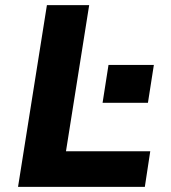

<svg xmlns="http://www.w3.org/2000/svg" viewBox="-20 -725 662 745"><path d="M50 0 162 -705H326L236 -138H563L542 0ZM378 -326 401 -473H577L554 -326Z"/></svg>

Font: Nunito Sans 7pt ExtraBold
Style: Italic
Weight: 800
Italic angle: -9°
Designer: Vernon Adams
Foundry: Vernon Adams
Version: Version 3.101;gftools[0.9.27]